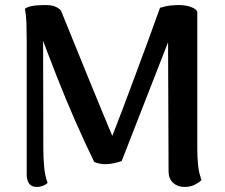

<svg xmlns="http://www.w3.org/2000/svg" viewBox="-20 -728 891 762"><path d="M763 -135Q763 -106 766 -74Q769 -42 780 -13Q773 -6 755 4Q737 14 712 14Q685 14 667 -2.5Q649 -19 649 -48L647 -570L666 -609L463 -89Q431 -78 405 -76.5Q379 -75 354 -85Q317 -161 278.5 -248.5Q240 -336 204 -428Q168 -520 136 -606L151 -585L152 -134Q152 -105 155 -68Q158 -31 169 -2Q162 5 150.5 9.5Q139 14 126 14Q105 14 95.5 0.5Q86 -13 86 -35V-563Q86 -605 85 -635Q84 -665 79 -693Q87 -700 106.5 -704Q126 -708 161 -708Q183 -708 197.5 -702.5Q212 -697 222 -686Q276 -553 329.5 -421.5Q383 -290 436 -164L417 -166Q440 -224 466 -293Q492 -362 518.5 -433.5Q545 -505 570 -572.5Q595 -640 615 -697Q636 -704 656.5 -706Q677 -708 689 -708Q717 -708 738.5 -700Q760 -692 763 -681Z"/></svg>

Font: Arima Thin SemiBold
Style: Regular
Weight: 600
Version: Version 1.100